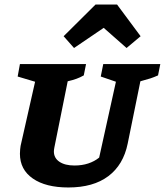

<svg xmlns="http://www.w3.org/2000/svg" viewBox="-20 -818 728 848"><path d="M282 10Q182 10 125 -29.5Q68 -69 68 -139Q68 -148 69 -158.5Q70 -169 71 -174L135 -457L58 -480L68 -535H360L350 -485Q334 -476 317.5 -470Q301 -464 279 -459L220 -166Q219 -159 218.5 -156.5Q218 -154 218 -149Q218 -120 242.5 -103.5Q267 -87 309 -87Q342 -87 369.5 -96Q397 -105 418 -122L492 -457L425 -480L436 -535H688L678 -485Q660 -477 645 -472Q630 -467 600 -459L544 -184Q525 -90 458.5 -40Q392 10 282 10ZM497 -798 601 -658 539 -606 438 -695 307 -606 261 -658 402 -798Z"/></svg>

Font: Piazzolla SC
Style: Bold Italic
Weight: 700
Italic angle: -11.3°
Designer: Juan Pablo del Peral
Foundry: Huerta Tipografica
Version: Version 1.330